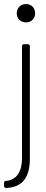

<svg xmlns="http://www.w3.org/2000/svg" viewBox="-50 -721 226 951"><path d="M79 -610C105 -610 124 -629 124 -655C124 -682 105 -701 79 -701C52 -701 33 -682 33 -655C33 -629 52 -610 79 -610ZM-20 210C66 207 98 152 98 63V-492C98 -498 94 -502 88 -502H69C63 -502 59 -498 59 -492V63C59 129 32 171 -20 175C-27 175 -30 179 -30 185V200C-30 206 -26 210 -20 210Z"/></svg>

Font: Barlow Condensed ExtraLight
Style: Regular
Weight: 275
Width: 3
Designer: Jeremy Tribby
Foundry: Tribby Type
Version: Version 1.422;hotconv 1.0.109;makeotfexe 2.5.65596